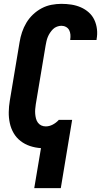

<svg xmlns="http://www.w3.org/2000/svg" viewBox="-20 -763 540 998"><path d="M158 215 193 7Q163 5 136 -4Q109 -13 87 -30Q65 -47 51 -71Q37 -95 31 -123Q25 -151 25.5 -180.5Q26 -210 31 -240L82 -545Q86 -570 94.5 -595.5Q103 -621 117 -644.5Q131 -668 151.5 -687.5Q172 -707 196.5 -720Q221 -733 247.5 -738Q274 -743 299 -743Q326 -743 351.5 -739Q377 -735 400 -725Q423 -715 441.5 -698.5Q460 -682 470.5 -659.5Q481 -637 484 -611Q487 -585 482 -559V-555H345V-557Q347 -570 346 -583Q345 -596 339.5 -606.5Q334 -617 323 -623Q312 -629 299 -629Q288 -629 276 -624.5Q264 -620 255.5 -611.5Q247 -603 240 -592.5Q233 -582 228.5 -571Q224 -560 221.5 -548.5Q219 -537 217 -526L166 -221Q164 -208 163 -195.5Q162 -183 163 -171Q164 -159 167 -147Q170 -135 177 -125.5Q184 -116 194.5 -111Q205 -106 218 -106Q236 -106 253.5 -115Q271 -124 285 -139V-140H355L296 215Z"/></svg>

Font: Iosevka Curly Heavy
Style: Italic
Weight: 900
Italic angle: -9°
Monospace: yes
Designer: Belleve Invis
Foundry: Belleve Invis
Version: Version 22.1.2; ttfautohint (v1.8.4)